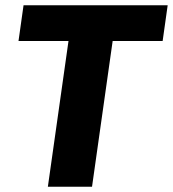

<svg xmlns="http://www.w3.org/2000/svg" viewBox="-20 -706 654 726"><path d="M161 0 239 -551H50L69 -686H614L595 -551H406L328 0Z"/></svg>

Font: Chivo Medium
Style: Bold Italic
Weight: 700
Italic angle: -8.05°
Version: Version 2.002